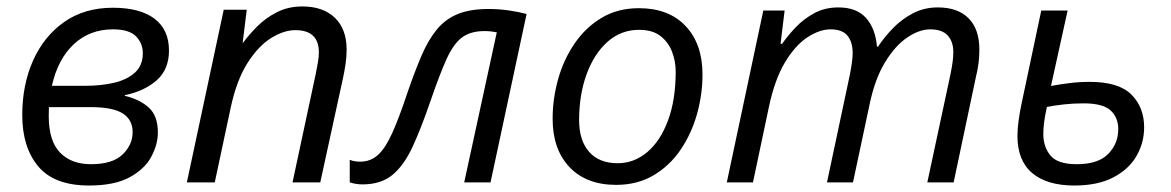

<svg xmlns="http://www.w3.org/2000/svg" viewBox="-20 -568 3646 598"><path d="M257.3 9.8Q148.9 9.8 99.1 -49.8Q49.3 -109.4 49.3 -209.5Q49.3 -303.7 83 -379.4Q116.7 -455.1 179.9 -499.5Q243.2 -543.9 331.5 -543.9Q416 -543.9 461.2 -509.8Q506.3 -475.6 506.3 -410.6Q506.3 -351.6 468 -317.9Q429.7 -284.2 368.7 -271.5V-269.5Q414.6 -258.8 443.1 -233.2Q471.7 -207.5 471.7 -155.3Q471.7 -118.2 451.2 -79.8Q430.7 -41.5 383.8 -15.9Q336.9 9.8 257.3 9.8ZM141.6 -300.8H247.6Q294.4 -300.8 334.7 -310.1Q375 -319.3 399.9 -341.6Q424.8 -363.8 424.8 -402.3Q424.8 -433.1 403.6 -454.8Q382.3 -476.6 332 -476.6Q259.3 -476.6 209.7 -430.2Q160.2 -383.8 141.6 -300.8ZM263.2 -56.6Q330.6 -56.6 361.8 -86.9Q393.1 -117.2 393.1 -156.2Q393.1 -195.3 362.1 -214.8Q331.1 -234.4 261.7 -234.4H132.3Q132.3 -229.5 132.1 -222.2Q131.8 -214.8 131.8 -207Q131.8 -128.9 167 -92.8Q202.1 -56.6 263.2 -56.6Z M562 0 676.8 -537.6H748.5L735.8 -434.6H736.8Q755.4 -460 781.5 -486.1Q807.6 -512.2 842.5 -530Q877.4 -547.9 921.9 -547.9Q986.3 -547.9 1022.9 -512.7Q1059.6 -477.5 1059.6 -413.6Q1059.6 -391.1 1056.2 -368.2Q1052.7 -345.2 1048.8 -327.1L977.5 0H891.1L963.4 -337.9Q967.8 -359.9 970.5 -375.5Q973.1 -391.1 973.1 -404.8Q973.1 -474.1 899.9 -474.1Q864.3 -474.1 824.7 -449.7Q785.2 -425.3 751.5 -372.8Q717.8 -320.3 699.2 -235.8L648.9 0Z M1108.9 6.3Q1096.7 6.3 1085.9 4.2Q1075.2 2 1069.3 0V-70.3Q1082.5 -64.5 1101.6 -64.5Q1134.3 -64.5 1157.5 -85.7Q1180.7 -106.9 1201.9 -154.1Q1223.1 -201.2 1249 -279.3Q1272 -346.2 1293.2 -395.5Q1314.5 -444.8 1341.1 -476.8Q1367.7 -508.8 1406 -524.4Q1444.3 -540 1501.5 -540Q1534.2 -540 1564.5 -535.6Q1594.7 -531.2 1620.1 -524.4L1507.8 0H1425.8L1527.3 -467.3Q1520.5 -468.8 1510.5 -470Q1500.5 -471.2 1488.8 -471.2Q1446.3 -471.2 1419.7 -451.9Q1393.1 -432.6 1371.3 -385Q1349.6 -337.4 1320.3 -252Q1291 -166.5 1264.2 -109.1Q1237.3 -51.8 1201.7 -22.7Q1166 6.3 1108.9 6.3Z M1898.9 7.8Q1806.2 7.8 1753.7 -47.6Q1701.2 -103 1701.2 -197.8Q1701.2 -260.7 1718.5 -322Q1735.8 -383.3 1770 -433.1Q1804.2 -482.9 1854.2 -512.7Q1904.3 -542.5 1969.7 -542.5Q2063 -542.5 2115.5 -486.8Q2168 -431.2 2168 -335.9Q2168 -273.9 2150.9 -212.9Q2133.8 -151.9 2099.9 -101.8Q2065.9 -51.8 2015.6 -22Q1965.3 7.8 1898.9 7.8ZM1903.8 -59.6Q1954.6 -59.6 1995.6 -94Q2036.6 -128.4 2060.5 -192.6Q2084.5 -256.8 2084.5 -345.2Q2084.5 -377 2073.2 -406.7Q2062 -436.5 2037.1 -455.8Q2012.2 -475.1 1970.7 -475.1Q1913.6 -475.1 1871.6 -437.3Q1829.6 -399.4 1806.6 -335.7Q1783.7 -272 1783.7 -194.3Q1783.7 -130.4 1814.9 -95Q1846.2 -59.6 1903.8 -59.6Z M2243.7 0 2357.4 -535.2H2423.8L2411.1 -431.6H2416Q2433.6 -457 2458.5 -483.2Q2483.4 -509.3 2516.4 -527.1Q2549.3 -544.9 2591.3 -544.9Q2647.9 -544.9 2677.2 -512.2Q2706.5 -479.5 2711.4 -422.9H2714.8Q2734.4 -452.6 2761.7 -480.7Q2789.1 -508.8 2824 -526.9Q2858.9 -544.9 2900.9 -544.9Q2962.9 -544.9 2996.6 -511.2Q3030.3 -477.5 3030.3 -413.6Q3030.3 -390.6 3027.6 -370.1Q3024.9 -349.6 3019.5 -328.1L2950.2 0H2868.2L2940.4 -336.9Q2944.8 -358.9 2947 -375Q2949.2 -391.1 2949.2 -405.8Q2949.2 -438.5 2931.6 -457.5Q2914.1 -476.6 2877.4 -476.6Q2843.3 -476.6 2805.9 -451.4Q2768.6 -426.3 2737.1 -375Q2705.6 -323.7 2689 -245.6L2636.7 0H2555.7L2627 -335.4Q2635.7 -380.4 2635.7 -402.3Q2635.7 -437 2619.6 -456.8Q2603.5 -476.6 2566.9 -476.6Q2532.7 -476.6 2494.9 -451.9Q2457 -427.2 2425 -374Q2393.1 -320.8 2375 -235.8L2325.2 0Z M3326.2 9.8Q3240.7 9.8 3194.8 -29.1Q3148.9 -67.9 3148.9 -145Q3148.9 -167 3152.6 -193.1Q3156.2 -219.2 3161.1 -242.2L3223.1 -535.2H3305.2L3253.4 -300.3Q3279.8 -305.2 3310.5 -309.1Q3341.3 -313 3374 -313Q3464.4 -313 3503.9 -273.4Q3543.5 -233.9 3543.5 -171.4Q3543.5 -123 3519.5 -81.8Q3495.6 -40.5 3447.3 -15.4Q3398.9 9.8 3326.2 9.8ZM3333.5 -56.6Q3400.9 -56.6 3431.9 -88.9Q3462.9 -121.1 3462.9 -165.5Q3462.9 -202.1 3439 -224.1Q3415 -246.1 3355 -246.1Q3323.2 -246.1 3294.2 -242.9Q3265.1 -239.7 3240.7 -234.9Q3234.4 -206.5 3231.9 -186.8Q3229.5 -167 3229.5 -151.4Q3229.5 -109.9 3252 -83.3Q3274.4 -56.6 3333.5 -56.6Z"/></svg>

Font: Open Sans
Style: Italic
Weight: 400
Italic angle: -12°
Designer: Monotype Design Team
Foundry: Monotype Imaging Inc.
Version: Version 3.000; ttfautohint (v1.8.4)